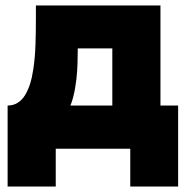

<svg xmlns="http://www.w3.org/2000/svg" viewBox="-20 -547 683 706"><path d="M8 139V-159Q29 -159 45 -169Q61 -179 72 -197Q83 -215 90.5 -238.5Q98 -262 102 -290Q109 -334 110.5 -383.5Q112 -433 112 -479Q112 -491 112 -503Q112 -515 112 -527H570V-159H635V139H459V0H185V139ZM239 -159H393V-369H266Q266 -341 265 -312.5Q264 -284 261 -256Q259 -239 256 -222Q253 -205 249 -189.5Q245 -174 239 -159Z"/></svg>

Font: Onest Black
Style: Regular
Weight: 900
Designer: Dmitri Voloshin, Andrey Kudryavtsev
Foundry: Dmitri Voloshin, Andrey Kudryavtsev
Version: Version 1.000;gftools[0.9.33]